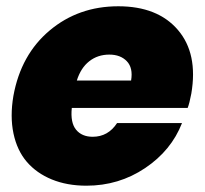

<svg xmlns="http://www.w3.org/2000/svg" viewBox="-20 -588 656 615"><path d="M330.1 -413.1Q293 -413.1 265.9 -391.8Q238.8 -370.6 226.1 -330.1H399.9Q406.7 -370.1 386.5 -391.6Q366.2 -413.1 330.1 -413.1ZM563 -193.8Q528.8 -106 444.8 -49.6Q360.8 6.8 256.8 6.8Q194.8 6.8 146 -13.2Q97.2 -33.2 65.9 -69.6Q34.7 -106 23.2 -160.4Q11.7 -214.8 22.9 -280.8Q46.9 -413.1 139.2 -490.5Q231.4 -567.9 358.9 -567.9Q484.9 -567.9 549.8 -492.2Q614.7 -416.5 592.8 -288.1Q586.9 -256.8 581.1 -242.2H210Q205.1 -195.3 223.6 -172.6Q242.2 -149.9 276.9 -149.9Q326.2 -149.9 355 -193.8Z"/></svg>

Font: Poppins ExtraBold
Style: Italic
Weight: 800
Italic angle: -10°
Designer: Ninad Kale (Devanagari), Jonny Pinhorn (Latin)
Foundry: Indian Type Foundry
Version: Version 3.200;PS 1.000;hotconv 16.6.54;makeotf.lib2.5.65590